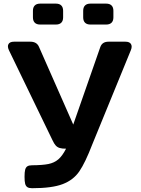

<svg xmlns="http://www.w3.org/2000/svg" viewBox="-20 -789 767 1043"><path d="M153.9 108.8Q211.1 108.4 242.8 102Q274.5 95.6 296.6 76.9Q318.7 58.2 338.8 18.8Q316.9 18.8 304.2 14.9Q291.6 11.1 282.8 1.5Q274 -8.1 265.1 -27.3L28.8 -515.6Q18.8 -536.4 26.1 -549.5Q33.5 -562.5 56.2 -562.5H145Q161.7 -562.5 173.5 -555.8Q185.4 -549 191.4 -535.2L377.9 -112.3L524.8 -533.2Q529.9 -548 541.2 -555.3Q552.4 -562.5 569.3 -562.5H661.6Q683.8 -562.5 691.5 -549.7Q699.2 -536.9 690.9 -516.6L481.3 -4.5Q443.3 94.4 411 141.7Q378.8 188.9 320.8 211.1Q262.7 233.4 154.3 233.4Q137.6 233.4 128.9 227.8Q120.2 222.3 116.7 209.5Q113.3 196.7 113.3 171.3Q113.3 145.7 116.7 132.8Q120.2 119.9 128.8 114.4Q137.4 108.8 153.9 108.8ZM471 -769.3H556.9Q576 -769.3 586 -759.3Q596 -749.3 596 -730.3V-694.7Q596 -675.7 586 -665.7Q576 -655.7 556.9 -655.7H471Q452 -655.7 441.9 -665.7Q431.9 -675.7 431.9 -694.7V-730.3Q431.9 -749.3 441.9 -759.3Q452 -769.3 471 -769.3ZM197.9 -769.3H283.9Q302.9 -769.3 312.9 -759.3Q322.9 -749.3 322.9 -730.3V-694.7Q322.9 -675.7 312.9 -665.7Q302.9 -655.7 283.9 -655.7H197.9Q178.9 -655.7 168.9 -665.7Q158.9 -675.7 158.9 -694.7V-730.3Q158.9 -749.3 168.9 -759.3Q178.9 -769.3 197.9 -769.3Z"/></svg>

Font: Gyrochrome
Style: Regular
Weight: 400
Designer: David Moles
Foundry: David Moles
Version: Version 1.005;Glyphs 3.2.3 (3260)